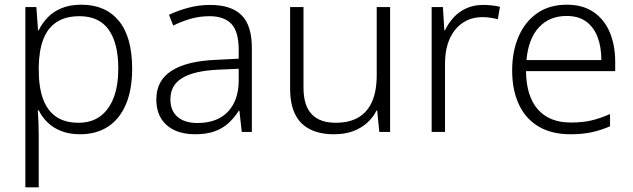

<svg xmlns="http://www.w3.org/2000/svg" viewBox="-20 -562 2697 818"><path d="M327 -542Q429 -542 486 -473.5Q543 -405 543 -269Q543 -179 516 -116.5Q489 -54 439.5 -22Q390 10 321 10Q275 10 240 -4Q205 -18 182 -41Q159 -64 145 -92H141Q143 -67 144 -37.5Q145 -8 145 17V236H88V-532H135L142 -433H145Q159 -462 182.5 -487Q206 -512 242 -527Q278 -542 327 -542ZM319 -493Q260 -493 221.5 -468Q183 -443 164.5 -394.5Q146 -346 145 -276V-266Q145 -190 163.5 -140Q182 -90 219.5 -64.5Q257 -39 315 -39Q370 -39 407.5 -67Q445 -95 464.5 -146.5Q484 -198 484 -270Q484 -378 443 -435.5Q402 -493 319 -493Z M875 -541Q965 -541 1009 -497.5Q1053 -454 1053 -358V0H1010L1000 -90H997Q978 -60 953.5 -37.5Q929 -15 894.5 -2.5Q860 10 811 10Q760 10 723 -7.5Q686 -25 666 -58Q646 -91 646 -139Q646 -219 711 -260.5Q776 -302 900 -307L997 -312V-349Q997 -428 965.5 -460.5Q934 -493 873 -493Q832 -493 794 -482.5Q756 -472 718 -453L700 -499Q738 -517 782.5 -529Q827 -541 875 -541ZM907 -265Q806 -260 756 -229.5Q706 -199 706 -139Q706 -90 736.5 -64Q767 -38 821 -38Q905 -38 950.5 -85.5Q996 -133 997 -217V-269Z M1642 -532V0H1596L1587 -91H1584Q1570 -62 1544.5 -39Q1519 -16 1484 -3Q1449 10 1403 10Q1342 10 1300 -11.5Q1258 -33 1237 -76Q1216 -119 1216 -184V-532H1273V-189Q1273 -113 1307.5 -76Q1342 -39 1410 -39Q1469 -39 1507.5 -62Q1546 -85 1565.5 -130Q1585 -175 1585 -242V-532Z M2038 -541Q2057 -541 2075.5 -539Q2094 -537 2110 -533L2101 -480Q2085 -484 2069 -486.5Q2053 -489 2035 -489Q1998 -489 1969 -475Q1940 -461 1919 -435Q1898 -409 1887 -373Q1876 -337 1876 -292V0H1819V-532H1867L1873 -433H1876Q1890 -463 1912.5 -487.5Q1935 -512 1966.5 -526.5Q1998 -541 2038 -541Z M2395 -542Q2463 -542 2509 -510.5Q2555 -479 2578 -424Q2601 -369 2601 -298V-259H2221Q2222 -153 2271 -96.5Q2320 -40 2412 -40Q2461 -40 2498 -48.5Q2535 -57 2579 -76V-24Q2540 -7 2500.5 1.5Q2461 10 2410 10Q2330 10 2274.5 -23Q2219 -56 2190.5 -117.5Q2162 -179 2162 -262Q2162 -343 2189.5 -406.5Q2217 -470 2269 -506Q2321 -542 2395 -542ZM2394 -494Q2321 -494 2276 -445.5Q2231 -397 2223 -306H2542Q2542 -362 2526 -404Q2510 -446 2477.5 -470Q2445 -494 2394 -494Z"/></svg>

Font: Noto Sans Hebrew Light
Style: Regular
Weight: 300
Designer: Monotype Design Team
Foundry: Monotype Imaging Inc.
Version: Version 2.003